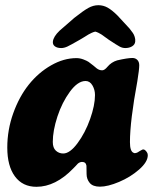

<svg xmlns="http://www.w3.org/2000/svg" viewBox="-20 -717 594 746"><path d="M290 -562.5Q254.4 -542 241.7 -536.1Q229 -530.3 217.8 -530.3Q202.1 -530.3 193.1 -537.1Q184.1 -543.9 185.5 -555.7Q187.5 -574.7 211.4 -597.7L268.6 -647.5Q303.7 -675.3 323 -686Q342.3 -696.8 362.3 -696.8Q381.3 -696.8 398.4 -687.3Q415.5 -677.7 436.5 -656.7L483.4 -606Q491.7 -595.2 496.1 -589.1Q500.5 -583 503.4 -573.7Q506.3 -564.5 505.4 -555.7Q504.4 -543.9 493.4 -537.1Q482.4 -530.3 466.8 -530.3Q455.6 -530.3 445.1 -535.9Q434.6 -541.5 402.8 -562.5Q398.4 -565.4 388.2 -573Q377.9 -580.6 373.8 -583.3Q369.6 -585.9 362.8 -589.4Q356 -592.8 350.1 -594.2Q343.8 -592.8 336.2 -589.4Q328.6 -585.9 323.7 -583Q318.8 -580.1 307.6 -573Q296.4 -565.9 290 -562.5ZM554.2 -113.8Q554.2 -87.9 520.5 -58.3Q486.8 -28.8 442.9 -10.3Q398.9 8.3 368.2 8.3Q340.8 8.3 328.6 -6.3Q316.4 -21 316.4 -41Q316.4 -70.3 315.9 -73.2Q313.5 -87.9 298.8 -87.9Q293.9 -87.9 289.3 -85.7Q284.7 -83.5 282 -80.8Q279.3 -78.1 273.9 -72Q268.6 -65.9 264.6 -62.5Q195.8 8.8 121.6 8.8Q67.9 8.8 38.1 -31.5Q8.3 -71.8 8.3 -143.6Q8.3 -212.4 31.5 -277.1Q54.7 -341.8 92 -388.4Q129.4 -435.1 178.5 -463.1Q227.5 -491.2 277.3 -491.2Q290.5 -491.2 304 -486.1Q317.4 -481 324 -476.6Q330.6 -472.2 342.8 -462.2Q355 -452.1 356 -451.2Q365.7 -443.8 377 -443.8Q386.2 -443.8 397.5 -457.5Q412.6 -475.6 435.1 -482.4Q475.1 -491.7 494.6 -491.7Q506.3 -491.7 513.7 -484.1Q521 -476.6 521 -463.4Q521 -446.8 513.7 -401.9Q484.9 -246.6 484.9 -164.6Q484.9 -129.4 498.5 -123.5Q502 -121.1 507.1 -122.3Q512.2 -123.5 515.1 -125.2Q518.1 -127 523.4 -130.4Q528.8 -133.8 533.2 -135.7Q538.1 -137.7 543.5 -133.8Q548.3 -129.9 551.3 -124.5Q554.2 -120.1 554.2 -113.8ZM312.5 -402.3Q282.2 -402.3 251.7 -360.8Q221.2 -319.3 203.1 -264.2Q185.1 -209 185.1 -165.5Q185.1 -142.6 197 -131.6Q209 -120.6 225.6 -120.6Q251.5 -120.6 281.2 -160.6Q311 -200.7 330.1 -254.4Q349.1 -308.1 349.1 -347.7Q349.1 -368.2 339.1 -385.3Q329.1 -402.3 312.5 -402.3Z"/></svg>

Font: Cooper* ExtraBold
Style: Italic
Weight: 800
Italic angle: -7°
Designer: Owen Earl
Foundry: indestructible type*
Version: Version 0.001